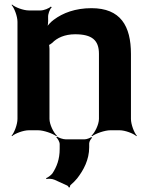

<svg xmlns="http://www.w3.org/2000/svg" viewBox="-20 -574 650 846"><path d="M311 -423C385 -423 416 -397 416 -337V-50C416 -26 398 11 383 24L386 26C402 14 442 0 466 0H507C531 0 568 14 581 26L583 24C571 11 557 -26 557 -50V-336C557 -460 511 -538 383 -538C312 -538 257 -517 217 -487C203 -477 188 -460 183 -450L187 -448C191 -459 193 -478 192 -493V-498C191 -511 199 -534 208 -542L204 -545C196 -537 173 -528 159 -528H107C83 -528 46 -542 33 -554L31 -552C43 -539 57 -502 57 -478V-50C57 -26 43 11 31 24L33 26C46 14 83 0 107 0H148C172 0 212 14 228 26L231 24C216 11 198 -26 198 -50V-359C198 -362 197 -378 195 -379L193 -375C195 -374 208 -383 210 -385C231 -407 265 -423 311 -423ZM220 218 277 244C279 245 283 250 283 252L288 251C288 249 289 244 290 242C301 233 311 223 320 212C348 176 373 130 373 75V58C373 49 381 37 386 33L382 30C377 34 362 40 352 40H270C258 40 238 33 232 28L228 31C234 36 243 51 243 61V82C243 128 230 161 211 190C205 198 190 209 183 211L185 215C191 213 209 213 220 218Z"/></svg>

Font: Asimov
Style: EdgeWide
Weight: 500
Designer: Google
Version: Version 2.000980: 2014